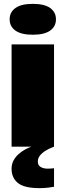

<svg xmlns="http://www.w3.org/2000/svg" viewBox="-20 -760 340 995"><path d="M40 0V-530H260V0ZM150 -580Q90 -580 60 -601.5Q30 -623 30 -660Q30 -697 60 -718.5Q90 -740 150 -740Q210 -740 240 -718.5Q270 -697 270 -660Q270 -623 240 -601.5Q210 -580 150 -580ZM185 215Q105 215 72.5 188Q40 161 40 115Q40 90 50.5 71Q61 52 77 38Q93 24 110.5 14.5Q128 5 143 0H260Q233 10 214.5 22Q196 34 186 47.5Q176 61 176 77Q176 97 191 105.5Q206 114 227 114Q235 114 241.5 113.5Q248 113 260 112V208Q250 210 229 212.5Q208 215 185 215Z"/></svg>

Font: Golos Text Black
Style: Regular
Weight: 900
Designer: A.Korolkova, Vitaly Kuzmin
Foundry: ParaType Ltd
Version: Version 2.004